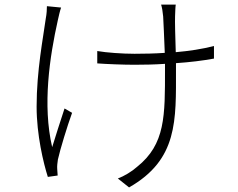

<svg xmlns="http://www.w3.org/2000/svg" viewBox="-20 -777 1040 839"><path d="M185 -750C185 -737 184 -716 180 -696C169 -614 140 -469 140 -311C140 -187 170 -64 189 -4L232 -10C232 -19 230 -30 230 -39C229 -50 231 -67 233 -80C243 -125 274 -226 295 -284L262 -303C244 -247 222 -181 208 -134C165 -318 197 -529 233 -690C237 -708 242 -730 247 -744ZM915 -576C865 -563 807 -554 748 -549C746 -611 744 -684 745 -706C746 -727 746 -744 748 -757H684C688 -744 691 -727 693 -705C694 -682 698 -608 700 -546C656 -543 611 -542 568 -542C515 -542 445 -547 405 -554V-500C444 -497 519 -494 568 -494C612 -494 657 -495 701 -498V-474C701 -271 703 -147 579 -48C557 -28 522 -7 495 3L544 42C758 -80 749 -251 749 -474V-501C809 -505 866 -512 915 -521Z"/></svg>

Font: Noto Sans T Chinese Light
Style: Regular
Weight: 300
Designer: Ryoko NISHIZUKA (kana & ideographs); Paul D. Hunt (Latin, Greek & Cyrillic); Wenlong ZHANG (bopomofo); Sandoll Communica
Foundry: Adobe Systems Incorporated
Version: Version 1.000;PS 1;hotconv 1.0.78;makeotf.lib2.5.61930